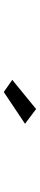

<svg xmlns="http://www.w3.org/2000/svg" viewBox="392 -1130 215 1040"><g transform="rotate(90 500.0 -609.5)"><path d="M478 -522 650 -637 570 -697 412 -568Z"/></g></svg>

Font: Inconsolata UltraExpanded
Style: Regular
Weight: 400
Width: 9
Monospace: yes
Designer: Raph Levien, Cyreal, Brenton Simpson
Foundry: Raph Levien, Cyreal, Google
Version: Version 3.100